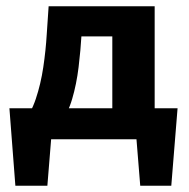

<svg xmlns="http://www.w3.org/2000/svg" viewBox="-20 -444 601 612"><path d="M51 -50Q78 -81 94 -128.5Q110 -176 118 -230Q126 -284 129 -335Q132 -386 135 -424H245Q243 -386 240 -335Q237 -284 230.5 -230Q224 -176 210 -128.5Q196 -81 171 -50ZM29 148 10 -99H151L131 148ZM61 0 49 -99H546L482 0ZM427 148 407 -99H546L526 148ZM338 0V-424H473V0ZM205 -328V-424H394V-328Z"/></svg>

Font: Ysabeau ExtraBold
Style: Regular
Weight: 800
Designer: Christian Thalmann (Catharsis Fonts)
Version: Version 2.002